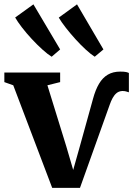

<svg xmlns="http://www.w3.org/2000/svg" viewBox="-30 -880 627 905"><path d="M216 5.5 32.5 -478 -9.5 -493V-538H253.5V-493L193.5 -478L282.5 -190L315 -79L347 -192.5L408.5 -414.5Q420 -457 436.8 -485.2Q453.5 -513.5 478 -528Q502.5 -542.5 536.5 -542.5Q555.5 -542.5 564.2 -540.5Q573 -538.5 577.5 -536V-445Q572 -447 563.5 -449.2Q555 -451.5 545.5 -451Q530 -450 519.2 -441Q508.5 -432 500.8 -417.8Q493 -403.5 487 -386L347 5.5ZM213 -613Q195 -624 170 -646.5Q145 -669 119.5 -696.5Q94 -724 73.2 -751Q52.5 -778 41.5 -797.5L127.5 -859.5L253.5 -647L214 -613ZM416 -613Q398.5 -624 374.5 -646Q350.5 -668 325.8 -695.2Q301 -722.5 280 -749.5Q259 -776.5 247 -797L333 -859.5L457.5 -647L417 -613Z"/></svg>

Font: Merriweather 60pt
Style: Bold
Weight: 700
Version: Version 2.100